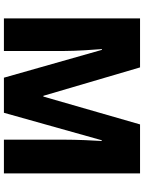

<svg xmlns="http://www.w3.org/2000/svg" viewBox="106 -860 754 1007"><g transform="rotate(90 483.5 -357.0)"><path d="M388 0H572L716 -513H720C717 -473 713 -380 713 -313V0H890V-714H633L487 -207H483L334 -714H77V0H248V-310C248 -383 241 -474 238 -514H242Z"/></g></svg>

Font: Noto Sans Tamil Black
Style: Regular
Weight: 900
Designer: Jelle Bosma - Monotype Design Team
Foundry: Monotype Imaging Inc.
Version: Version 2.004